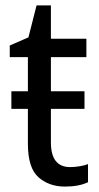

<svg xmlns="http://www.w3.org/2000/svg" viewBox="-20 -679 364 709"><path d="M239 -62Q256 -62 274 -65Q292 -68 305 -73V-6Q271 10 220 10Q161 10 122 -24.5Q83 -59 83 -148V-277H22V-342H83V-468H16V-511L85 -541L115 -659H168V-536H299V-468H168V-342H292V-277H168V-153Q168 -62 239 -62Z"/></svg>

Font: Noto Sans SemiCondensed
Style: Regular
Weight: 400
Width: 4
Designer: Monotype Design Team
Foundry: Monotype Imaging Inc.
Version: Version 2.013; ttfautohint (v1.8.4.7-5d5b)